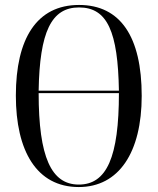

<svg xmlns="http://www.w3.org/2000/svg" viewBox="-20 -745 637 775"><path d="M298 10C460 10 552 -130 552 -358C552 -597 466 -725 299 -725C128 -725 44 -589 44 -359C44 -137 127 10 298 10ZM460 -379H136C140 -616 187 -715 299 -715C414 -715 456 -616 460 -379ZM298 0C187 0 136 -111 136 -369H460C460 -111 411 0 298 0Z"/></svg>

Font: Noto Serif Display ExtraCondensed
Style: Regular
Weight: 400
Width: 2
Designer: Monotype Design Team
Foundry: Monotype Imaging Inc.
Version: Version 2.009